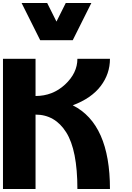

<svg xmlns="http://www.w3.org/2000/svg" viewBox="-20 -1270 884 1290"><path d="M718.8 0H500Q500 -261.7 424.8 -380.9Q349.6 -500 218.8 -500V0H0V-875H218.8V-625Q334 -625 417 -702.1Q500 -779.3 500 -875H718.8Q718.8 -773.4 656.2 -691.4Q593.8 -609.4 468.8 -562.5Q718.8 -437.5 718.8 0ZM296.9 -1250 359.4 -1125 421.9 -1250H593.8L468.8 -1000H250L125 -1250Z"/></svg>

Font: CraftyPE
Style: Regular
Weight: 400
Designer: Erek Butcher
Foundry: Haunted Coop
Version: Version 0.018;April 4, 2024;FontCreator 15.0.0.2962 64-bit